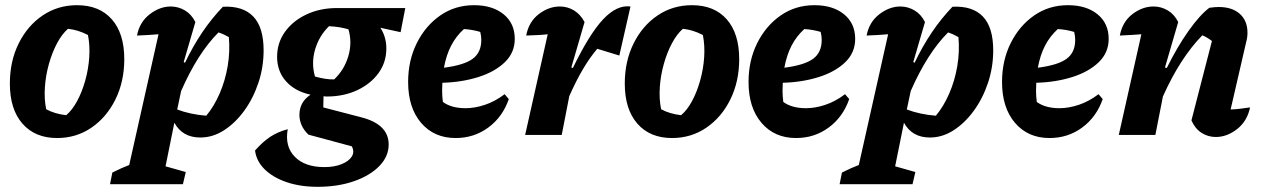

<svg xmlns="http://www.w3.org/2000/svg" viewBox="-20 -520 4868 740"><path d="M200 12Q115 12 66.5 -43.5Q18 -99 18 -198Q18 -284 52 -352.5Q86 -421 144.5 -460.5Q203 -500 277 -500Q363 -500 411 -445.5Q459 -391 459 -292Q459 -206 425 -137Q391 -68 332.5 -28Q274 12 200 12ZM235 -76Q258 -95 277 -130Q296 -165 308.5 -209.5Q321 -254 324 -299.5Q327 -345 319 -385Q281 -405 242 -409Q219 -389 200 -353.5Q181 -318 168.5 -273.5Q156 -229 153 -183.5Q150 -138 158 -99Q191 -81 235 -76Z M404 190 413 145Q451 126 478 116L591 -388Q570 -386 549.5 -385Q529 -384 508 -383Q518 -435 557 -465Q596 -495 638 -495Q667 -495 692.5 -480Q718 -465 733 -435L688 -281L693 -278Q723 -341 759 -394.5Q795 -448 839 -494Q916 -498 956 -456.5Q996 -415 996 -326Q996 -261 976 -201Q956 -141 921.5 -93.5Q887 -46 843.5 -18Q800 10 752 10Q683 10 652 -47L618 121L696 143L685 190ZM663 -98Q713 -79 775 -74Q805 -110 826.5 -159.5Q848 -209 857.5 -265Q867 -321 862 -377Q841 -389 822 -395Q742 -315 678 -169Z M1239 -148Q1233 -148 1227 -149L1226 -106L1372 -68Q1478 -41 1478 37Q1478 83 1442 120Q1406 157 1344 178.5Q1282 200 1204 200Q1137 200 1084.5 182Q1032 164 1000 132.5Q968 101 963 60Q993 26 1022 7Q1051 -12 1089 -22Q1077 44 1116 84Q1155 124 1230 124Q1269 124 1297 112.5Q1325 101 1336 83Q1347 65 1336 44L1169 -1Q1151 -18 1142.5 -37.5Q1134 -57 1134 -77Q1134 -127 1177 -155Q1117 -168 1082.5 -206.5Q1048 -245 1048 -301Q1048 -355 1078.5 -397.5Q1109 -440 1161.5 -464.5Q1214 -489 1279 -489H1542L1524 -396L1446 -413Q1469 -378 1469 -333Q1469 -280 1439 -238.5Q1409 -197 1357 -172.5Q1305 -148 1239 -148ZM1268 -214Q1307 -251 1322.5 -303.5Q1338 -356 1323 -407Q1306 -412 1287.5 -415Q1269 -418 1248 -419Q1210 -382 1194.5 -329.5Q1179 -277 1194 -225Q1237 -213 1268 -214Z M1736 12Q1653 12 1603 -46.5Q1553 -105 1553 -204Q1553 -287 1586.5 -354Q1620 -421 1677 -460.5Q1734 -500 1807 -500Q1878 -500 1921 -465Q1964 -430 1964 -370Q1964 -317 1925.5 -280Q1887 -243 1823.5 -223Q1760 -203 1685 -201Q1684 -187 1684 -171Q1684 -149 1687 -127Q1720 -103 1774 -103Q1810 -103 1849 -116Q1888 -129 1925 -157L1941 -138Q1917 -69 1862 -28.5Q1807 12 1736 12ZM1835 -366Q1835 -381 1831 -397Q1801 -406 1768 -408Q1738 -381 1719 -344.5Q1700 -308 1691 -259Q1769 -269 1802 -293.5Q1835 -318 1835 -366Z M2004 0 2091 -388Q2075 -386 2055.5 -385Q2036 -384 2008 -383Q2018 -436 2056.5 -465.5Q2095 -495 2138 -495Q2167 -495 2192 -480Q2217 -465 2233 -435L2182 -260L2188 -258Q2252 -390 2305 -446Q2358 -502 2410 -495L2367 -306L2282 -332Q2253 -298 2226.5 -253Q2200 -208 2174 -149L2145 0Z M2570 12Q2485 12 2436.5 -43.5Q2388 -99 2388 -198Q2388 -284 2422 -352.5Q2456 -421 2514.5 -460.5Q2573 -500 2647 -500Q2733 -500 2781 -445.5Q2829 -391 2829 -292Q2829 -206 2795 -137Q2761 -68 2702.5 -28Q2644 12 2570 12ZM2605 -76Q2628 -95 2647 -130Q2666 -165 2678.5 -209.5Q2691 -254 2694 -299.5Q2697 -345 2689 -385Q2651 -405 2612 -409Q2589 -389 2570 -353.5Q2551 -318 2538.5 -273.5Q2526 -229 2523 -183.5Q2520 -138 2528 -99Q2561 -81 2605 -76Z M3048 12Q2965 12 2915 -46.5Q2865 -105 2865 -204Q2865 -287 2898.5 -354Q2932 -421 2989 -460.5Q3046 -500 3119 -500Q3190 -500 3233 -465Q3276 -430 3276 -370Q3276 -317 3237.5 -280Q3199 -243 3135.5 -223Q3072 -203 2997 -201Q2996 -187 2996 -171Q2996 -149 2999 -127Q3032 -103 3086 -103Q3122 -103 3161 -116Q3200 -129 3237 -157L3253 -138Q3229 -69 3174 -28.5Q3119 12 3048 12ZM3147 -366Q3147 -381 3143 -397Q3113 -406 3080 -408Q3050 -381 3031 -344.5Q3012 -308 3003 -259Q3081 -269 3114 -293.5Q3147 -318 3147 -366Z M3216 190 3225 145Q3263 126 3290 116L3403 -388Q3382 -386 3361.5 -385Q3341 -384 3320 -383Q3330 -435 3369 -465Q3408 -495 3450 -495Q3479 -495 3504.5 -480Q3530 -465 3545 -435L3500 -281L3505 -278Q3535 -341 3571 -394.5Q3607 -448 3651 -494Q3728 -498 3768 -456.5Q3808 -415 3808 -326Q3808 -261 3788 -201Q3768 -141 3733.5 -93.5Q3699 -46 3655.5 -18Q3612 10 3564 10Q3495 10 3464 -47L3430 121L3508 143L3497 190ZM3475 -98Q3525 -79 3587 -74Q3617 -110 3638.5 -159.5Q3660 -209 3669.5 -265Q3679 -321 3674 -377Q3653 -389 3634 -395Q3554 -315 3490 -169Z M4025 12Q3942 12 3892 -46.5Q3842 -105 3842 -204Q3842 -287 3875.5 -354Q3909 -421 3966 -460.5Q4023 -500 4096 -500Q4167 -500 4210 -465Q4253 -430 4253 -370Q4253 -317 4214.5 -280Q4176 -243 4112.5 -223Q4049 -203 3974 -201Q3973 -187 3973 -171Q3973 -149 3976 -127Q4009 -103 4063 -103Q4099 -103 4138 -116Q4177 -129 4214 -157L4230 -138Q4206 -69 4151 -28.5Q4096 12 4025 12ZM4124 -366Q4124 -381 4120 -397Q4090 -406 4057 -408Q4027 -381 4008 -344.5Q3989 -308 3980 -259Q4058 -269 4091 -293.5Q4124 -318 4124 -366Z M4292 0 4379 -388Q4363 -387 4343.5 -385.5Q4324 -384 4296 -383Q4306 -436 4344.5 -465.5Q4383 -495 4426 -495Q4455 -495 4480.5 -480Q4506 -465 4521 -435L4470 -260L4477 -258Q4517 -339 4560.5 -400.5Q4604 -462 4641 -490Q4662 -493 4677 -493Q4729 -493 4758.5 -466.5Q4788 -440 4788 -394Q4788 -376 4783 -358L4723 -98Q4748 -99 4764.5 -101.5Q4781 -104 4798 -106Q4787 -53 4748 -22.5Q4709 8 4666 8Q4636 8 4611 -8Q4586 -24 4572 -56L4651 -362Q4633 -376 4614 -384Q4571 -340 4533 -281Q4495 -222 4462 -148L4433 0Z"/></svg>

Font: Piazzolla
Style: Bold Italic
Weight: 700
Italic angle: -11.3°
Designer: Juan Pablo del Peral
Foundry: Huerta Tipografica
Version: Version 1.330